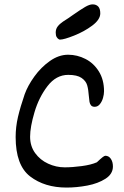

<svg xmlns="http://www.w3.org/2000/svg" viewBox="-20 -848 565 875"><path d="M290.5 -598.6Q332 -598.6 369.6 -579.3Q407.2 -560.1 430.7 -522.2Q454.1 -484.4 454.1 -432.1Q454.1 -418.5 449.5 -401.9Q444.8 -385.3 435.1 -373.3Q425.3 -361.3 411.6 -361.3Q400.4 -361.3 395 -367.7Q389.6 -374 387.9 -383.8Q386.2 -393.6 384.8 -411.1Q382.8 -440.4 377.2 -459.7Q371.6 -479 351.6 -492.9Q331.5 -506.8 291 -506.8Q235.8 -506.8 196.5 -455.6Q157.2 -404.3 137.2 -336.7Q117.2 -269 117.2 -225.1Q117.2 -182.1 140.1 -150.4Q163.1 -118.7 199.5 -102.1Q235.8 -85.4 274.9 -85.4Q310.1 -85.4 352.5 -91.1Q395 -96.7 421.4 -108.4Q439 -125 447.5 -131.6Q456.1 -138.2 460 -138.2Q475.6 -138.2 485.1 -124.3Q494.6 -110.4 494.6 -89.4Q494.6 -55.2 460.7 -33.4Q426.8 -11.7 378.2 -2.4Q329.6 6.8 283.2 6.8Q183.6 6.8 117.4 -43.9Q51.3 -94.7 51.3 -223.6Q51.3 -269.5 62 -315.4Q72.8 -361.3 92.3 -418Q106.4 -457.5 136.7 -499.5Q167 -541.5 207.5 -570.1Q248 -598.6 290.5 -598.6ZM267.1 -749.5Q290 -763.7 313 -780.3Q347.2 -804.2 367.7 -816.2Q388.2 -828.1 401.9 -828.1Q418 -828.1 427.5 -818.4Q437 -808.6 437 -787.1Q437 -758.8 400.4 -731.4Q363.8 -704.1 317.6 -685.8Q271.5 -667.5 253.4 -667.5Q253.4 -666.5 248 -669.2Q242.7 -671.9 238.3 -679Q233.9 -686 233.9 -699.7Q233.9 -715.8 242.9 -727.5Q252 -739.3 267.1 -749.5Z"/></svg>

Font: Dekko
Style: Regular
Weight: 400
Designer: Multiple
Foundry: Sorkin Type
Version: Version 2.001